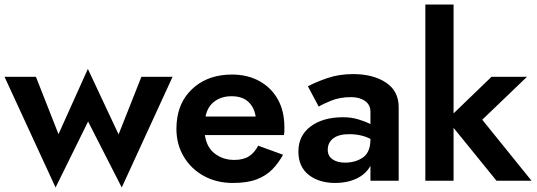

<svg xmlns="http://www.w3.org/2000/svg" viewBox="-24 -800 2377 850"><path d="M-4 -460 222 30 366 -262 515 30 740 -460H602L501 -205L365 -495L235 -206L135 -460Z M883 -202H1233Q1235 -213 1235 -221.5Q1235 -230 1235 -236Q1235 -309 1205.5 -361Q1176 -413 1123.5 -441.5Q1071 -470 1003 -470Q905 -470 840 -417.5Q775 -365 761 -280Q759 -268 758 -255.5Q757 -243 757 -230Q757 -161 789.5 -106.5Q822 -52 878.5 -21Q935 10 1007 10Q1071 10 1112.5 -6Q1154 -22 1181.5 -50Q1209 -78 1229 -115L1119 -155Q1103 -124 1078 -108Q1053 -92 1013 -92Q964 -92 927.5 -119.5Q891 -147 883 -202ZM886 -284Q894 -327 925 -350.5Q956 -374 1001 -374Q1048 -374 1074.5 -350Q1101 -326 1108 -284Z M1387 -328Q1404 -339 1442.5 -354.5Q1481 -370 1530 -370Q1568 -370 1592 -353Q1616 -336 1616 -305V-251Q1594 -262 1562.5 -271.5Q1531 -281 1495 -281Q1406 -281 1351.5 -240.5Q1297 -200 1297 -129Q1297 -62 1342.5 -26Q1388 10 1461 10Q1513 10 1554.5 -9.5Q1596 -29 1616 -66V0H1741V-326Q1741 -397 1684.5 -434.5Q1628 -472 1539 -472Q1477 -472 1426 -454.5Q1375 -437 1339 -418ZM1427 -137Q1427 -169 1451.5 -187.5Q1476 -206 1521 -206Q1576 -206 1616 -185V-184Q1616 -126 1583 -103Q1550 -80 1503 -80Q1470 -80 1448.5 -94.5Q1427 -109 1427 -137Z M2152 -460 1984 -298V-780H1859V0H1984V-234L2174 0H2329L2111 -270L2309 -460Z"/></svg>

Font: Jost-600-Semi-PL
Style: Regular
Weight: 600
Version: Version 3.300; ttfautohint (v0.97) -l 8 -r 50 -G 200 -x 14 -